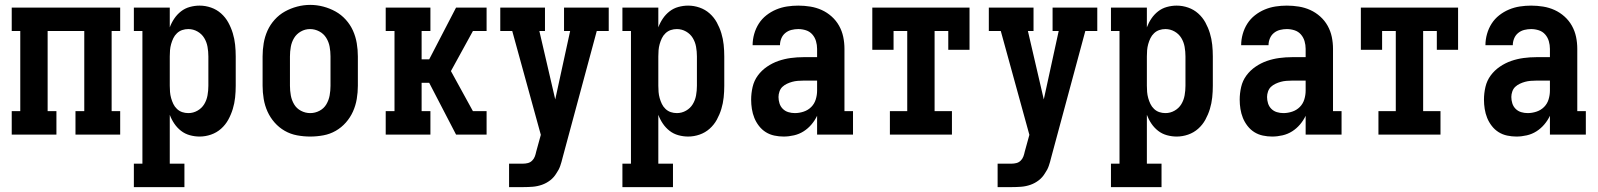

<svg xmlns="http://www.w3.org/2000/svg" viewBox="-20 -551 6540 786"><path d="M28 0V-96H63V-424H28V-520H472V-424H437V-96H472V0H289V-96H325V-424H175V-96H211V0Z M528 215V119H563V-424H528V-520H675V-439Q682 -458 693.5 -475Q705 -492 721 -504.5Q737 -517 757 -522.5Q777 -528 797 -528Q821 -528 844 -520Q867 -512 885 -496Q903 -480 914.5 -459Q926 -438 933 -415Q940 -392 942.5 -368Q945 -344 945 -320V-200Q945 -176 942.5 -152Q940 -128 933 -105Q926 -82 914.5 -61Q903 -40 885 -24Q867 -8 844 0Q821 8 797 8Q777 8 757 2.5Q737 -3 721 -15.5Q705 -28 693.5 -45Q682 -62 675 -81V119H735V215ZM751 -88Q771 -88 788.5 -98Q806 -108 816 -124.5Q826 -141 829.5 -160.5Q833 -180 833 -200V-320Q833 -340 829.5 -359.5Q826 -379 816 -395.5Q806 -412 788.5 -422Q771 -432 751 -432Q738 -432 726 -428Q714 -424 704.5 -415Q695 -406 689.5 -394.5Q684 -383 680.5 -370.5Q677 -358 676 -345.5Q675 -333 675 -320V-200Q675 -187 676 -174.5Q677 -162 680.5 -149.5Q684 -137 689.5 -125.5Q695 -114 704.5 -105Q714 -96 726 -92Q738 -88 751 -88Z M1250 8Q1223 8 1196 3Q1169 -2 1145.5 -15.5Q1122 -29 1104 -49.5Q1086 -70 1075 -94.5Q1064 -119 1059.5 -146Q1055 -173 1055 -200V-320Q1055 -347 1059.5 -374Q1064 -401 1075 -425.5Q1086 -450 1104.5 -470.5Q1123 -491 1146.5 -504Q1170 -517 1196.5 -524Q1223 -531 1250 -531Q1277 -531 1303.5 -524Q1330 -517 1353.5 -504Q1377 -491 1395.5 -470.5Q1414 -450 1425 -425.5Q1436 -401 1440.5 -374Q1445 -347 1445 -320V-200Q1445 -173 1440.5 -146Q1436 -119 1425 -94.5Q1414 -70 1396 -49.5Q1378 -29 1354.5 -15.5Q1331 -2 1304 3Q1277 8 1250 8ZM1250 -88Q1270 -88 1288 -97.5Q1306 -107 1316 -124Q1326 -141 1329.5 -160.5Q1333 -180 1333 -200V-320Q1333 -340 1329.5 -359.5Q1326 -379 1315.5 -396Q1305 -413 1287 -422.5Q1269 -432 1249 -432Q1229 -432 1211.5 -422Q1194 -412 1184 -395.5Q1174 -379 1170.5 -359.5Q1167 -340 1167 -320V-200Q1167 -180 1170.5 -160.5Q1174 -141 1184 -124Q1194 -107 1212 -97.5Q1230 -88 1250 -88Z M1559 0V-96H1595V-424H1559V-520H1742V-424H1706V-308H1737L1847 -520H1972V-424H1916L1826 -260L1916 -96H1972V0H1847L1737 -212H1706V-96H1742V0Z M2064 215V119H2121Q2131 119 2141 116.5Q2151 114 2158.5 106.5Q2166 99 2169.5 89.5Q2173 80 2175 70L2194 1L2077 -424H2028V-520H2211V-424H2188L2253 -144L2314 -424H2289V-520H2472V-424H2423L2283 95Q2279 112 2273.5 128Q2268 144 2258 158Q2248 175 2232.5 187Q2217 199 2198.5 205.5Q2180 212 2160.5 213.5Q2141 215 2121 215Z M2528 215V119H2563V-424H2528V-520H2675V-439Q2682 -458 2693.5 -475Q2705 -492 2721 -504.5Q2737 -517 2757 -522.5Q2777 -528 2797 -528Q2821 -528 2844 -520Q2867 -512 2885 -496Q2903 -480 2914.5 -459Q2926 -438 2933 -415Q2940 -392 2942.5 -368Q2945 -344 2945 -320V-200Q2945 -176 2942.5 -152Q2940 -128 2933 -105Q2926 -82 2914.5 -61Q2903 -40 2885 -24Q2867 -8 2844 0Q2821 8 2797 8Q2777 8 2757 2.5Q2737 -3 2721 -15.5Q2705 -28 2693.5 -45Q2682 -62 2675 -81V119H2735V215ZM2751 -88Q2771 -88 2788.5 -98Q2806 -108 2816 -124.5Q2826 -141 2829.5 -160.5Q2833 -180 2833 -200V-320Q2833 -340 2829.5 -359.5Q2826 -379 2816 -395.5Q2806 -412 2788.5 -422Q2771 -432 2751 -432Q2738 -432 2726 -428Q2714 -424 2704.5 -415Q2695 -406 2689.5 -394.5Q2684 -383 2680.5 -370.5Q2677 -358 2676 -345.5Q2675 -333 2675 -320V-200Q2675 -187 2676 -174.5Q2677 -162 2680.5 -149.5Q2684 -137 2689.5 -125.5Q2695 -114 2704.5 -105Q2714 -96 2726 -92Q2738 -88 2751 -88Z M3188 8Q3169 8 3150 4Q3131 0 3115 -10Q3099 -20 3087 -35.5Q3075 -51 3068 -68.5Q3061 -86 3058 -105Q3055 -124 3055 -143Q3055 -169 3061 -195Q3067 -221 3082.5 -242Q3098 -263 3120 -278Q3142 -293 3166.5 -301.5Q3191 -310 3217 -313.5Q3243 -317 3269 -317H3325V-351Q3325 -367 3320.5 -382.5Q3316 -398 3305.5 -410Q3295 -422 3279.5 -427Q3264 -432 3248 -432Q3234 -432 3220 -428.5Q3206 -425 3195 -416Q3184 -407 3178.5 -393.5Q3173 -380 3173 -366H3061Q3061 -389 3067.5 -412Q3074 -435 3086.5 -454.5Q3099 -474 3117.5 -488.5Q3136 -503 3157.5 -512Q3179 -521 3202 -524.5Q3225 -528 3248 -528Q3273 -528 3297.5 -524Q3322 -520 3344 -510Q3366 -500 3384.5 -483.5Q3403 -467 3415 -445.5Q3427 -424 3432 -400Q3437 -376 3437 -351V-96H3472V0H3325V-77Q3316 -58 3302 -41.5Q3288 -25 3270 -13.5Q3252 -2 3230.5 3Q3209 8 3188 8ZM3234 -88Q3252 -88 3270 -94Q3288 -100 3301 -113Q3314 -126 3319.5 -144Q3325 -162 3325 -180V-221H3269Q3257 -221 3245.5 -220Q3234 -219 3223 -216Q3212 -213 3201.5 -208Q3191 -203 3183 -195.5Q3175 -188 3171 -176.5Q3167 -165 3167 -154Q3167 -141 3171 -128Q3175 -115 3184.5 -105.5Q3194 -96 3207 -92Q3220 -88 3234 -88Z M3623 0V-96H3694V-424H3638V-347H3551V-520H3949V-347H3862V-424H3806V-96H3877V0Z M4064 215V119H4121Q4131 119 4141 116.5Q4151 114 4158.5 106.5Q4166 99 4169.5 89.5Q4173 80 4175 70L4194 1L4077 -424H4028V-520H4211V-424H4188L4253 -144L4314 -424H4289V-520H4472V-424H4423L4283 95Q4279 112 4273.5 128Q4268 144 4258 158Q4248 175 4232.5 187Q4217 199 4198.5 205.5Q4180 212 4160.5 213.5Q4141 215 4121 215Z M4528 215V119H4563V-424H4528V-520H4675V-439Q4682 -458 4693.5 -475Q4705 -492 4721 -504.5Q4737 -517 4757 -522.5Q4777 -528 4797 -528Q4821 -528 4844 -520Q4867 -512 4885 -496Q4903 -480 4914.5 -459Q4926 -438 4933 -415Q4940 -392 4942.5 -368Q4945 -344 4945 -320V-200Q4945 -176 4942.5 -152Q4940 -128 4933 -105Q4926 -82 4914.5 -61Q4903 -40 4885 -24Q4867 -8 4844 0Q4821 8 4797 8Q4777 8 4757 2.5Q4737 -3 4721 -15.5Q4705 -28 4693.5 -45Q4682 -62 4675 -81V119H4735V215ZM4751 -88Q4771 -88 4788.5 -98Q4806 -108 4816 -124.5Q4826 -141 4829.5 -160.5Q4833 -180 4833 -200V-320Q4833 -340 4829.5 -359.5Q4826 -379 4816 -395.5Q4806 -412 4788.5 -422Q4771 -432 4751 -432Q4738 -432 4726 -428Q4714 -424 4704.5 -415Q4695 -406 4689.5 -394.5Q4684 -383 4680.5 -370.5Q4677 -358 4676 -345.5Q4675 -333 4675 -320V-200Q4675 -187 4676 -174.5Q4677 -162 4680.5 -149.5Q4684 -137 4689.5 -125.5Q4695 -114 4704.5 -105Q4714 -96 4726 -92Q4738 -88 4751 -88Z M5188 8Q5169 8 5150 4Q5131 0 5115 -10Q5099 -20 5087 -35.5Q5075 -51 5068 -68.5Q5061 -86 5058 -105Q5055 -124 5055 -143Q5055 -169 5061 -195Q5067 -221 5082.5 -242Q5098 -263 5120 -278Q5142 -293 5166.5 -301.5Q5191 -310 5217 -313.5Q5243 -317 5269 -317H5325V-351Q5325 -367 5320.5 -382.5Q5316 -398 5305.5 -410Q5295 -422 5279.5 -427Q5264 -432 5248 -432Q5234 -432 5220 -428.5Q5206 -425 5195 -416Q5184 -407 5178.5 -393.5Q5173 -380 5173 -366H5061Q5061 -389 5067.5 -412Q5074 -435 5086.5 -454.5Q5099 -474 5117.5 -488.5Q5136 -503 5157.5 -512Q5179 -521 5202 -524.5Q5225 -528 5248 -528Q5273 -528 5297.5 -524Q5322 -520 5344 -510Q5366 -500 5384.5 -483.5Q5403 -467 5415 -445.5Q5427 -424 5432 -400Q5437 -376 5437 -351V-96H5472V0H5325V-77Q5316 -58 5302 -41.5Q5288 -25 5270 -13.5Q5252 -2 5230.5 3Q5209 8 5188 8ZM5234 -88Q5252 -88 5270 -94Q5288 -100 5301 -113Q5314 -126 5319.5 -144Q5325 -162 5325 -180V-221H5269Q5257 -221 5245.5 -220Q5234 -219 5223 -216Q5212 -213 5201.5 -208Q5191 -203 5183 -195.5Q5175 -188 5171 -176.5Q5167 -165 5167 -154Q5167 -141 5171 -128Q5175 -115 5184.5 -105.5Q5194 -96 5207 -92Q5220 -88 5234 -88Z M5623 0V-96H5694V-424H5638V-347H5551V-520H5949V-347H5862V-424H5806V-96H5877V0Z M6188 8Q6169 8 6150 4Q6131 0 6115 -10Q6099 -20 6087 -35.5Q6075 -51 6068 -68.5Q6061 -86 6058 -105Q6055 -124 6055 -143Q6055 -169 6061 -195Q6067 -221 6082.5 -242Q6098 -263 6120 -278Q6142 -293 6166.5 -301.5Q6191 -310 6217 -313.5Q6243 -317 6269 -317H6325V-351Q6325 -367 6320.5 -382.5Q6316 -398 6305.5 -410Q6295 -422 6279.5 -427Q6264 -432 6248 -432Q6234 -432 6220 -428.5Q6206 -425 6195 -416Q6184 -407 6178.5 -393.5Q6173 -380 6173 -366H6061Q6061 -389 6067.5 -412Q6074 -435 6086.5 -454.5Q6099 -474 6117.5 -488.5Q6136 -503 6157.5 -512Q6179 -521 6202 -524.5Q6225 -528 6248 -528Q6273 -528 6297.5 -524Q6322 -520 6344 -510Q6366 -500 6384.5 -483.5Q6403 -467 6415 -445.5Q6427 -424 6432 -400Q6437 -376 6437 -351V-96H6472V0H6325V-77Q6316 -58 6302 -41.5Q6288 -25 6270 -13.5Q6252 -2 6230.5 3Q6209 8 6188 8ZM6234 -88Q6252 -88 6270 -94Q6288 -100 6301 -113Q6314 -126 6319.5 -144Q6325 -162 6325 -180V-221H6269Q6257 -221 6245.5 -220Q6234 -219 6223 -216Q6212 -213 6201.5 -208Q6191 -203 6183 -195.5Q6175 -188 6171 -176.5Q6167 -165 6167 -154Q6167 -141 6171 -128Q6175 -115 6184.5 -105.5Q6194 -96 6207 -92Q6220 -88 6234 -88Z"/></svg>

Font: Iosevka Gothic
Style: Bold
Weight: 700
Monospace: yes
Designer: Belleve Invis
Foundry: Belleve Invis
Version: Version 15.5.1; ttfautohint (v1.8.4)